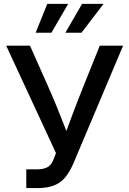

<svg xmlns="http://www.w3.org/2000/svg" viewBox="-20 -961 661 981"><path d="M114.3 0V-95.7H167Q202.6 -95.7 222.7 -106.9Q242.7 -118.2 252.4 -144L266.1 -178.7L11.7 -727.5H133.3L225.1 -521Q247.1 -471.7 265.9 -425.8Q284.7 -379.9 301.8 -336.2Q318.8 -292.5 335.9 -247.6H302.7Q326.7 -313 351.6 -379.4Q376.5 -445.8 406.7 -521L489.7 -727.5H608.9L355 -126Q338.4 -87.9 316.9 -59.3Q295.4 -30.8 260.7 -15.4Q226.1 0 170.9 0ZM242.7 -793.9H162.1L221.7 -941.4H328.6ZM396.5 -793.9H314L399.4 -941.4H509.3Z"/></svg>

Font: Inter 28pt Medium
Style: Regular
Weight: 500
Designer: Rasmus Andersson
Foundry: rsms
Version: Version 4.001;git-66647c0bb